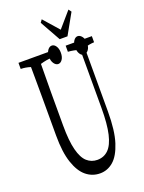

<svg xmlns="http://www.w3.org/2000/svg" viewBox="-185 -1106 899 1197"><g transform="rotate(-20 264.0 -507.5)"><path d="M507.8 -815.9Q507.8 -800.8 507.8 -775.4Q474.6 -773.9 441.4 -762.7Q441.4 -553.7 441.4 -340.3Q441.4 -213.4 417 -137.5Q392.6 -61.5 353.5 -27.8Q314.5 5.9 265.1 5.9Q213.4 5.9 173.3 -26.9Q133.3 -59.6 109.9 -129.2Q86.4 -198.7 86.4 -309.1Q86.4 -431.2 86.4 -563.5Q85.9 -620.6 85.9 -687.5Q85.9 -723.6 85.4 -764.6Q53.2 -774.9 21 -775.4Q21 -800.3 21 -815.9Q21 -815.9 227.1 -815.9Q227.1 -800.8 227.1 -775.4Q189 -773.4 150.4 -761.7Q148.9 -642.1 148.9 -574.7Q148.9 -469.2 148.9 -354Q148.9 -252 164.6 -191.2Q180.2 -130.4 209.2 -104.7Q238.3 -79.1 277.3 -79.1Q321.3 -79.1 351.1 -108.6Q380.9 -138.2 396 -203.1Q411.1 -268.1 411.1 -375Q411.1 -572.3 411.1 -760.3Q372.1 -772.9 334 -775.4Q334 -800.3 334 -815.9Q334 -815.9 507.8 -815.9ZM452.4 -740.7Q439.5 -724.1 423.8 -724.1Q408.2 -724.1 397 -741.2Q385.7 -758.3 385.7 -785.6Q385.7 -813 397.2 -829.6Q408.7 -846.2 424.1 -846.2Q439.5 -846.2 452.4 -829.3Q465.3 -812.5 465.3 -784.9Q465.3 -757.3 452.4 -740.7ZM279.5 -740.7Q268.1 -724.1 252.4 -724.1Q236.8 -724.1 224.6 -741.2Q212.4 -758.3 212.4 -785.6Q212.4 -813 224.6 -829.6Q236.8 -846.2 252.4 -846.2Q268.1 -846.2 279.5 -829.3Q291 -812.5 291 -784.9Q291 -757.3 279.5 -740.7ZM339.4 -919.9 427.2 -1021.5 440.9 -1002.9 364.7 -866.7H313L236.8 -1002.9L250 -1021.5Z"/></g></svg>

Font: Scarab Serif
Style: Light
Weight: 300
Designer: John Roberts
Foundry: Scarab
Version: 1.0